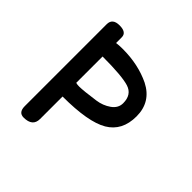

<svg xmlns="http://www.w3.org/2000/svg" viewBox="-133 -563 665 665"><g transform="rotate(45 200.0 -230.5)"><path d="M50 -31V-432Q50 -461 84.5 -461Q119 -461 119 -437V-409Q131 -411 150 -411Q226 -411 286 -382Q349 -350 349 -279.5Q349 -209 296.5 -178Q244 -147 119 -147V-37Q119 0 75 0Q50 0 50 -31ZM119 -343V-214Q125 -212 135 -212Q145 -212 164.5 -214Q184 -216 212 -220Q240 -224 262 -239.5Q284 -255 284 -279Q284 -321 249 -332Q214 -343 119 -343Z"/></g></svg>

Font: Patrick Hand SC
Style: Regular
Weight: 400
Designer: Patrick Wagesreiter
Foundry: Patrick Wagesreiter
Version: Version 1.003;PS 001.003;hotconv 1.0.70;makeotf.lib2.5.58329